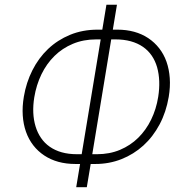

<svg xmlns="http://www.w3.org/2000/svg" viewBox="-20 -760 788 810"><path d="M80.6 -352.3Q90.6 -411.9 116.7 -463.6Q142.8 -515.3 182.7 -553.3Q222.7 -591.3 275.6 -613.1Q328.5 -634.9 392 -634.9H411.6L429 -740.1H473.4L456 -634.9H474.8Q551.5 -634.9 605.5 -599.1Q632.1 -581.3 651.6 -556.3Q671.2 -531.2 682.4 -499.6Q693.5 -468 696.2 -430.8Q698.9 -393.5 691.8 -351.2Q681.1 -287.6 653.4 -235.4Q625.7 -183.2 584.9 -146.1Q544 -109 492.4 -88.6Q440.7 -68.2 382.5 -68.2H362.6L346.2 29.8H301.5L317.8 -68.2H298.3Q220.9 -68.2 166.9 -104Q139.9 -121.8 120.4 -147Q100.9 -172.2 89.7 -203.8Q78.5 -235.4 76 -272.9Q73.5 -310.4 80.6 -352.3ZM130 -226.9Q138.1 -199.9 153.1 -178.1Q168 -156.2 189.8 -141Q211.6 -125.7 240.4 -117.5Q269.2 -109.4 305.4 -109.4H324.6L404.8 -593.8H386Q331.7 -593.8 287.3 -575.1Q242.9 -556.5 209.7 -523.8Q176.5 -491.1 154.8 -446.4Q133.2 -401.6 124.6 -349.4Q113.6 -281.2 130 -226.9ZM388.8 -109.4Q442.1 -109.4 486.2 -127.8Q530.2 -146.3 563.2 -178.8Q596.2 -211.3 617.7 -255.5Q639.2 -299.7 647.4 -351.2Q658.4 -420.5 642.8 -476.2Q634.9 -503.6 620 -525.4Q605.1 -547.2 582.9 -562.5Q560.7 -577.8 531.8 -585.8Q502.8 -593.8 467 -593.8H449.2L369.3 -109.4Z"/></svg>

Font: Inter P Extra Light
Style: Italic
Weight: 200
Italic angle: 9.39999°
Designer: Rasmus Andersson
Foundry: rsms
Version: Version 3.018;git-588b23468